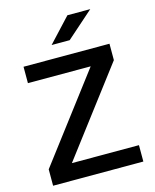

<svg xmlns="http://www.w3.org/2000/svg" viewBox="-135 -1029 902 1120"><g transform="rotate(-15 316.0 -469.5)"><path d="M589 0H44V-99L436 -616H57V-715H576V-616L184 -99H589ZM520 -939 357 -795H248L382 -939Z"/></g></svg>

Font: Wix Madefor Display SemiBold
Style: Regular
Weight: 600
Designer: Dalton Maag Ltd
Foundry: Dalton Maag Ltd
Version: Version 3.100